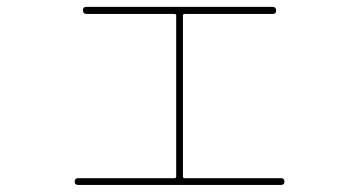

<svg xmlns="http://www.w3.org/2000/svg" viewBox="-20 -558 1040 556"><path d="M206.1 -22.5Q196.3 -22.5 196.3 -32.2Q196.3 -42 206.1 -42H485.4Q490.2 -42 490.2 -46.9V-512.7Q490.2 -517.6 485.4 -517.6H230.5Q220.7 -517.6 220.2 -527.8Q219.7 -538.1 230.5 -538.1H769.5Q779.3 -538.1 779.8 -527.8Q780.3 -517.6 769.5 -517.6H514.6Q509.8 -517.6 509.8 -512.7V-46.9Q509.8 -42 514.6 -42H793.9Q803.7 -42 803.7 -32.2Q803.7 -22.5 793.9 -22.5Z"/></svg>

Font: Rounded Mgen+ 1mn thin
Style: Regular
Weight: 100
Designer: [Source Han Sans]
Ryoko NISHIZUKA  (kana & ideographs); Paul D. Hunt (Latin, Greek & Cyrillic); Wenlong ZHANG  (bopomofo
Version: Version 1.059.20150602